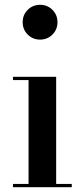

<svg xmlns="http://www.w3.org/2000/svg" viewBox="-20 -780 350 800"><path d="M95.5 -636Q74.5 -657 74.5 -687.5Q74.5 -718 95.5 -739Q116.5 -760 147 -760Q177.5 -760 198.5 -739Q219.5 -718 219.5 -687.5Q219.5 -657 198.5 -636Q177.5 -615 147 -615Q116.5 -615 95.5 -636ZM34 -13.5H99V-446.5H34V-460H214V-13.5H279V0H34Z"/></svg>

Font: Bodoni* 16pt Medium
Style: Regular
Weight: 500
Version: Version 2.3